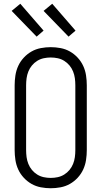

<svg xmlns="http://www.w3.org/2000/svg" viewBox="-20 -994 540 1022"><path d="M250 8Q224 8 197.5 3Q171 -2 148 -15Q125 -28 106.5 -48Q88 -68 77 -92Q66 -116 62 -142.5Q58 -169 58 -195V-540Q58 -566 62 -592.5Q66 -619 77 -643Q88 -667 106.5 -687Q125 -707 148 -720Q171 -733 197.5 -738Q224 -743 250 -743Q276 -743 302.5 -738Q329 -733 352 -720Q375 -707 393.5 -687Q412 -667 423 -643Q434 -619 438 -592.5Q442 -566 442 -540V-195Q442 -169 438 -142.5Q434 -116 423 -92Q412 -68 393.5 -48Q375 -28 352 -15Q329 -2 302.5 3Q276 8 250 8ZM250 -47Q269 -47 287.5 -51Q306 -55 322 -65Q338 -75 350 -89.5Q362 -104 369 -121.5Q376 -139 378.5 -157.5Q381 -176 381 -195V-540Q381 -559 378.5 -577.5Q376 -596 369 -613.5Q362 -631 350 -645.5Q338 -660 322 -670Q306 -680 287.5 -684Q269 -688 250 -688Q231 -688 212.5 -684Q194 -680 178 -670Q162 -660 150 -645.5Q138 -631 131 -613.5Q124 -596 121.5 -577.5Q119 -559 119 -540V-195Q119 -176 121.5 -157.5Q124 -139 131 -121.5Q138 -104 150 -89.5Q162 -75 178 -65Q194 -55 212.5 -51Q231 -47 250 -47ZM345 -799 212 -936 258 -974 382 -831ZM175 -799 42 -936 88 -974 212 -831Z"/></svg>

Font: Iosevka Fixed Light
Style: Regular
Weight: 300
Monospace: yes
Designer: Belleve Invis
Foundry: Belleve Invis
Version: Version 32.3.0